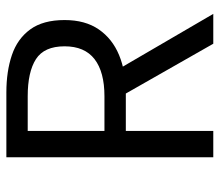

<svg xmlns="http://www.w3.org/2000/svg" viewBox="-64 -632 696 609"><g transform="rotate(-90 284.5 -328.0)"><path d="M89.7 0V-656.3H295.2Q362.1 -656.3 413.8 -638.8Q465.6 -621.2 495.2 -580.6Q524.9 -540 524.9 -471.6Q524.9 -406.2 495.2 -363.2Q465.6 -320.2 413.8 -298.8Q362.1 -277.4 295.2 -277.4H173.2V0ZM173.2 -345.2H283.2Q360.2 -345.2 400.9 -376.6Q441.6 -408.1 441.6 -471.6Q441.6 -536.4 400.9 -562.5Q360.2 -588.6 283.2 -588.6H173.2ZM449.8 0 278.8 -300.3 344.2 -343.5 544.5 0Z"/></g></svg>

Font: Source Sans Variable
Style: Regular
Weight: 200
Designer: Paul D. Hunt
Foundry: Adobe Systems Incorporated
Version: Version 3.006;hotconv 1.0.111;makeotfexe 2.5.65597